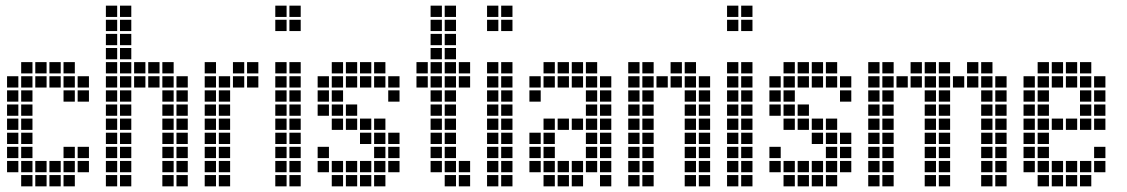

<svg xmlns="http://www.w3.org/2000/svg" viewBox="-20 -665 3990 680"><path d="M5 -395V-355H45V-395ZM5 -345V-305H45V-345ZM5 -295V-255H45V-295ZM5 -245V-205H45V-245ZM5 -195V-155H45V-195ZM5 -145V-105H45V-145ZM5 -95V-55H45V-95ZM55 -445V-405H95V-445ZM55 -395V-355H95V-395ZM55 -345V-305H95V-345ZM55 -295V-255H95V-295ZM55 -245V-205H95V-245ZM55 -195V-155H95V-195ZM55 -145V-105H95V-145ZM55 -95V-55H95V-95ZM55 -45V-5H95V-45ZM105 -95V-55H145V-95ZM105 -45V-5H145V-45ZM155 -45V-5H195V-45ZM155 -95V-55H195V-95ZM105 -445V-405H145V-445ZM155 -445V-405H195V-445ZM205 -445V-405H245V-445ZM205 -395V-355H245V-395ZM255 -395V-355H295V-395ZM205 -145V-105H245V-145ZM205 -95V-55H245V-95ZM205 -45V-5H245V-45ZM255 -145V-105H295V-145ZM255 -95V-55H295V-95ZM255 -345V-305H295V-345ZM205 -345V-305H245V-345ZM155 -395V-355H195V-395ZM105 -395V-355H145V-395Z M405 -495V-455H445V-495ZM405 -445V-405H445V-445ZM405 -395V-355H445V-395ZM405 -345V-305H445V-345ZM405 -295V-255H445V-295ZM405 -245V-205H445V-245ZM405 -195V-155H445V-195ZM405 -145V-105H445V-145ZM405 -95V-55H445V-95ZM405 -45V-5H445V-45ZM355 -45V-5H395V-45ZM355 -95V-55H395V-95ZM355 -145V-105H395V-145ZM355 -195V-155H395V-195ZM355 -245V-205H395V-245ZM355 -295V-255H395V-295ZM355 -345V-305H395V-345ZM355 -395V-355H395V-395ZM355 -445V-405H395V-445ZM355 -495V-455H395V-495ZM355 -545V-505H395V-545ZM355 -595V-555H395V-595ZM405 -595V-555H445V-595ZM405 -545V-505H445V-545ZM505 -445V-405H545V-445ZM455 -445V-405H495V-445ZM555 -445V-405H595V-445ZM555 -395V-355H595V-395ZM555 -345V-305H595V-345ZM555 -295V-255H595V-295ZM555 -245V-205H595V-245ZM555 -195V-155H595V-195ZM555 -145V-105H595V-145ZM555 -95V-55H595V-95ZM555 -45V-5H595V-45ZM605 -395V-355H645V-395ZM605 -345V-305H645V-345ZM605 -295V-255H645V-295ZM605 -245V-205H645V-245ZM605 -195V-155H645V-195ZM605 -145V-105H645V-145ZM605 -95V-55H645V-95ZM605 -45V-5H645V-45ZM455 -395V-355H495V-395ZM505 -395V-355H545V-395ZM355 -645V-605H395V-645ZM405 -645V-605H445V-645Z M705 -445V-405H745V-445ZM705 -395V-355H745V-395ZM705 -345V-305H745V-345ZM705 -295V-255H745V-295ZM705 -245V-205H745V-245ZM705 -195V-155H745V-195ZM705 -145V-105H745V-145ZM705 -95V-55H745V-95ZM705 -45V-5H745V-45ZM755 -395V-355H795V-395ZM755 -345V-305H795V-345ZM755 -295V-255H795V-295ZM755 -245V-205H795V-245ZM755 -195V-155H795V-195ZM755 -145V-105H795V-145ZM755 -95V-55H795V-95ZM755 -45V-5H795V-45ZM805 -445V-405H845V-445ZM855 -445V-405H895V-445ZM855 -395V-355H895V-395ZM805 -395V-355H845V-395Z M955 -445V-405H995V-445ZM955 -395V-355H995V-395ZM955 -345V-305H995V-345ZM955 -295V-255H995V-295ZM955 -245V-205H995V-245ZM955 -195V-155H995V-195ZM955 -145V-105H995V-145ZM955 -95V-55H995V-95ZM955 -45V-5H995V-45ZM1005 -45V-5H1045V-45ZM1005 -95V-55H1045V-95ZM1005 -145V-105H1045V-145ZM1005 -195V-155H1045V-195ZM1005 -245V-205H1045V-245ZM1005 -295V-255H1045V-295ZM1005 -345V-305H1045V-345ZM1005 -395V-355H1045V-395ZM1005 -445V-405H1045V-445ZM955 -645V-605H995V-645ZM955 -595V-555H995V-595ZM1005 -595V-555H1045V-595ZM1005 -645V-605H1045V-645Z M1105 -145V-105H1145V-145ZM1105 -95V-55H1145V-95ZM1155 -95V-55H1195V-95ZM1155 -45V-5H1195V-45ZM1205 -45V-5H1245V-45ZM1205 -95V-55H1245V-95ZM1255 -95V-55H1295V-95ZM1255 -45V-5H1295V-45ZM1305 -45V-5H1345V-45ZM1305 -95V-55H1345V-95ZM1305 -145V-105H1345V-145ZM1305 -195V-155H1345V-195ZM1305 -245V-205H1345V-245ZM1355 -195V-155H1395V-195ZM1355 -145V-105H1395V-145ZM1355 -95V-55H1395V-95ZM1255 -195V-155H1295V-195ZM1255 -245V-205H1295V-245ZM1205 -295V-255H1245V-295ZM1205 -245V-205H1245V-245ZM1155 -295V-255H1195V-295ZM1155 -345V-305H1195V-345ZM1155 -395V-355H1195V-395ZM1155 -445V-405H1195V-445ZM1105 -395V-355H1145V-395ZM1105 -345V-305H1145V-345ZM1305 -445V-405H1345V-445ZM1255 -445V-405H1295V-445ZM1205 -445V-405H1245V-445ZM1355 -395V-355H1395V-395ZM1155 -245V-205H1195V-245ZM1105 -295V-255H1145V-295ZM1205 -395V-355H1245V-395ZM1255 -395V-355H1295V-395ZM1305 -395V-355H1345V-395ZM1355 -345V-305H1395V-345Z M1505 -645V-605H1545V-645ZM1505 -595V-555H1545V-595ZM1505 -545V-505H1545V-545ZM1505 -495V-455H1545V-495ZM1505 -445V-405H1545V-445ZM1505 -395V-355H1545V-395ZM1505 -345V-305H1545V-345ZM1505 -295V-255H1545V-295ZM1505 -245V-205H1545V-245ZM1505 -195V-155H1545V-195ZM1505 -145V-105H1545V-145ZM1505 -95V-55H1545V-95ZM1555 -45V-5H1595V-45ZM1555 -95V-55H1595V-95ZM1555 -145V-105H1595V-145ZM1555 -195V-155H1595V-195ZM1555 -245V-205H1595V-245ZM1555 -295V-255H1595V-295ZM1555 -345V-305H1595V-345ZM1555 -395V-355H1595V-395ZM1555 -445V-405H1595V-445ZM1555 -495V-455H1595V-495ZM1555 -545V-505H1595V-545ZM1555 -595V-555H1595V-595ZM1555 -645V-605H1595V-645ZM1455 -445V-405H1495V-445ZM1605 -445V-405H1645V-445ZM1605 -95V-55H1645V-95ZM1605 -45V-5H1645V-45ZM1455 -395V-355H1495V-395ZM1605 -395V-355H1645V-395Z M1705 -445V-405H1745V-445ZM1705 -395V-355H1745V-395ZM1705 -345V-305H1745V-345ZM1705 -295V-255H1745V-295ZM1705 -245V-205H1745V-245ZM1705 -195V-155H1745V-195ZM1705 -145V-105H1745V-145ZM1705 -95V-55H1745V-95ZM1705 -45V-5H1745V-45ZM1755 -45V-5H1795V-45ZM1755 -95V-55H1795V-95ZM1755 -145V-105H1795V-145ZM1755 -195V-155H1795V-195ZM1755 -245V-205H1795V-245ZM1755 -295V-255H1795V-295ZM1755 -345V-305H1795V-345ZM1755 -395V-355H1795V-395ZM1755 -445V-405H1795V-445ZM1705 -645V-605H1745V-645ZM1705 -595V-555H1745V-595ZM1755 -595V-555H1795V-595ZM1755 -645V-605H1795V-645Z M1855 -95V-55H1895V-95ZM1855 -145V-105H1895V-145ZM1855 -195V-155H1895V-195ZM1905 -245V-205H1945V-245ZM1905 -195V-155H1945V-195ZM1905 -145V-105H1945V-145ZM1905 -95V-55H1945V-95ZM1905 -45V-5H1945V-45ZM1955 -95V-55H1995V-95ZM2005 -95V-55H2045V-95ZM2005 -45V-5H2045V-45ZM1955 -45V-5H1995V-45ZM2055 -95V-55H2095V-95ZM2055 -145V-105H2095V-145ZM2055 -195V-155H2095V-195ZM2055 -245V-205H2095V-245ZM2055 -295V-255H2095V-295ZM2105 -45V-5H2145V-45ZM2105 -95V-55H2145V-95ZM2105 -145V-105H2145V-145ZM2105 -195V-155H2145V-195ZM2105 -245V-205H2145V-245ZM2105 -295V-255H2145V-295ZM2055 -345V-305H2095V-345ZM2055 -395V-355H2095V-395ZM2105 -395V-355H2145V-395ZM2105 -345V-305H2145V-345ZM2055 -445V-405H2095V-445ZM2005 -445V-405H2045V-445ZM1955 -445V-405H1995V-445ZM1905 -445V-405H1945V-445ZM1855 -395V-355H1895V-395ZM1955 -245V-205H1995V-245ZM2005 -245V-205H2045V-245ZM1855 -345V-305H1895V-345ZM1905 -395V-355H1945V-395ZM1955 -395V-355H1995V-395ZM2005 -395V-355H2045V-395Z M2205 -445V-405H2245V-445ZM2205 -395V-355H2245V-395ZM2205 -345V-305H2245V-345ZM2205 -295V-255H2245V-295ZM2205 -245V-205H2245V-245ZM2205 -195V-155H2245V-195ZM2205 -145V-105H2245V-145ZM2205 -95V-55H2245V-95ZM2205 -45V-5H2245V-45ZM2255 -45V-5H2295V-45ZM2255 -95V-55H2295V-95ZM2255 -145V-105H2295V-145ZM2255 -195V-155H2295V-195ZM2255 -245V-205H2295V-245ZM2255 -295V-255H2295V-295ZM2255 -345V-305H2295V-345ZM2255 -395V-355H2295V-395ZM2255 -445V-405H2295V-445ZM2355 -445V-405H2395V-445ZM2405 -445V-405H2445V-445ZM2455 -395V-355H2495V-395ZM2455 -345V-305H2495V-345ZM2455 -295V-255H2495V-295ZM2455 -245V-205H2495V-245ZM2455 -195V-155H2495V-195ZM2455 -145V-105H2495V-145ZM2455 -95V-55H2495V-95ZM2455 -45V-5H2495V-45ZM2405 -395V-355H2445V-395ZM2405 -345V-305H2445V-345ZM2405 -295V-255H2445V-295ZM2405 -245V-205H2445V-245ZM2405 -195V-155H2445V-195ZM2405 -145V-105H2445V-145ZM2405 -95V-55H2445V-95ZM2405 -45V-5H2445V-45ZM2355 -395V-355H2395V-395ZM2305 -395V-355H2345V-395Z M2555 -445V-405H2595V-445ZM2555 -395V-355H2595V-395ZM2555 -345V-305H2595V-345ZM2555 -295V-255H2595V-295ZM2555 -245V-205H2595V-245ZM2555 -195V-155H2595V-195ZM2555 -145V-105H2595V-145ZM2555 -95V-55H2595V-95ZM2555 -45V-5H2595V-45ZM2605 -45V-5H2645V-45ZM2605 -95V-55H2645V-95ZM2605 -145V-105H2645V-145ZM2605 -195V-155H2645V-195ZM2605 -245V-205H2645V-245ZM2605 -295V-255H2645V-295ZM2605 -345V-305H2645V-345ZM2605 -395V-355H2645V-395ZM2605 -445V-405H2645V-445ZM2555 -645V-605H2595V-645ZM2555 -595V-555H2595V-595ZM2605 -595V-555H2645V-595ZM2605 -645V-605H2645V-645Z M2705 -145V-105H2745V-145ZM2705 -95V-55H2745V-95ZM2755 -95V-55H2795V-95ZM2755 -45V-5H2795V-45ZM2805 -45V-5H2845V-45ZM2805 -95V-55H2845V-95ZM2855 -95V-55H2895V-95ZM2855 -45V-5H2895V-45ZM2905 -45V-5H2945V-45ZM2905 -95V-55H2945V-95ZM2905 -145V-105H2945V-145ZM2905 -195V-155H2945V-195ZM2905 -245V-205H2945V-245ZM2955 -195V-155H2995V-195ZM2955 -145V-105H2995V-145ZM2955 -95V-55H2995V-95ZM2855 -195V-155H2895V-195ZM2855 -245V-205H2895V-245ZM2805 -295V-255H2845V-295ZM2805 -245V-205H2845V-245ZM2755 -295V-255H2795V-295ZM2755 -345V-305H2795V-345ZM2755 -395V-355H2795V-395ZM2755 -445V-405H2795V-445ZM2705 -395V-355H2745V-395ZM2705 -345V-305H2745V-345ZM2905 -445V-405H2945V-445ZM2855 -445V-405H2895V-445ZM2805 -445V-405H2845V-445ZM2955 -395V-355H2995V-395ZM2755 -245V-205H2795V-245ZM2705 -295V-255H2745V-295ZM2805 -395V-355H2845V-395ZM2855 -395V-355H2895V-395ZM2905 -395V-355H2945V-395ZM2955 -345V-305H2995V-345Z M3055 -445V-405H3095V-445ZM3055 -395V-355H3095V-395ZM3055 -345V-305H3095V-345ZM3055 -295V-255H3095V-295ZM3055 -245V-205H3095V-245ZM3055 -195V-155H3095V-195ZM3055 -145V-105H3095V-145ZM3055 -95V-55H3095V-95ZM3055 -45V-5H3095V-45ZM3105 -45V-5H3145V-45ZM3105 -95V-55H3145V-95ZM3105 -145V-105H3145V-145ZM3105 -195V-155H3145V-195ZM3105 -245V-205H3145V-245ZM3105 -295V-255H3145V-295ZM3105 -345V-305H3145V-345ZM3105 -395V-355H3145V-395ZM3105 -445V-405H3145V-445ZM3255 -445V-405H3295V-445ZM3255 -395V-355H3295V-395ZM3255 -345V-305H3295V-345ZM3255 -295V-255H3295V-295ZM3255 -245V-205H3295V-245ZM3255 -195V-155H3295V-195ZM3255 -145V-105H3295V-145ZM3255 -95V-55H3295V-95ZM3255 -45V-5H3295V-45ZM3305 -45V-5H3345V-45ZM3305 -95V-55H3345V-95ZM3305 -145V-105H3345V-145ZM3305 -195V-155H3345V-195ZM3305 -245V-205H3345V-245ZM3305 -295V-255H3345V-295ZM3305 -345V-305H3345V-345ZM3305 -395V-355H3345V-395ZM3305 -445V-405H3345V-445ZM3455 -445V-405H3495V-445ZM3455 -395V-355H3495V-395ZM3455 -345V-305H3495V-345ZM3455 -295V-255H3495V-295ZM3455 -245V-205H3495V-245ZM3455 -195V-155H3495V-195ZM3455 -145V-105H3495V-145ZM3455 -95V-55H3495V-95ZM3455 -45V-5H3495V-45ZM3505 -45V-5H3545V-45ZM3505 -95V-55H3545V-95ZM3505 -145V-105H3545V-145ZM3505 -195V-155H3545V-195ZM3505 -245V-205H3545V-245ZM3505 -295V-255H3545V-295ZM3505 -345V-305H3545V-345ZM3505 -395V-355H3545V-395ZM3205 -445V-405H3245V-445ZM3405 -445V-405H3445V-445ZM3155 -395V-355H3195V-395ZM3205 -395V-355H3245V-395ZM3355 -395V-355H3395V-395ZM3405 -395V-355H3445V-395Z M3655 -45V-5H3695V-45ZM3705 -45V-5H3745V-45ZM3755 -45V-5H3795V-45ZM3805 -45V-5H3845V-45ZM3605 -95V-55H3645V-95ZM3655 -95V-55H3695V-95ZM3705 -95V-55H3745V-95ZM3755 -95V-55H3795V-95ZM3805 -95V-55H3845V-95ZM3855 -95V-55H3895V-95ZM3655 -445V-405H3695V-445ZM3705 -445V-405H3745V-445ZM3755 -445V-405H3795V-445ZM3805 -445V-405H3845V-445ZM3605 -395V-355H3645V-395ZM3605 -345V-305H3645V-345ZM3605 -295V-255H3645V-295ZM3605 -245V-205H3645V-245ZM3605 -195V-155H3645V-195ZM3605 -145V-105H3645V-145ZM3655 -395V-355H3695V-395ZM3655 -345V-305H3695V-345ZM3655 -295V-255H3695V-295ZM3655 -245V-205H3695V-245ZM3655 -195V-155H3695V-195ZM3655 -145V-105H3695V-145ZM3705 -245V-205H3745V-245ZM3755 -245V-205H3795V-245ZM3805 -245V-205H3845V-245ZM3855 -245V-205H3895V-245ZM3805 -395V-355H3845V-395ZM3805 -345V-305H3845V-345ZM3805 -295V-255H3845V-295ZM3855 -395V-355H3895V-395ZM3855 -345V-305H3895V-345ZM3855 -295V-255H3895V-295ZM3855 -145V-105H3895V-145ZM3755 -395V-355H3795V-395ZM3705 -395V-355H3745V-395Z"/></svg>

Font: Nose Transport 13 Square
Style: Regular
Weight: 400
Designer: Nico Rohrbach
Foundry: Nose
Version: Version 1.400;Glyphs 3.2.3 (3260)